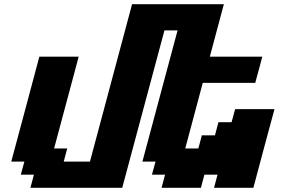

<svg xmlns="http://www.w3.org/2000/svg" viewBox="-20 -895 1352 915"><path d="M1000 0H1187.5Q1204.1 -62.5 1237.5 -187.5Q1271 -312.5 1288.1 -375H1100.6L1083.5 -312.5H1021L1004.4 -250H941.9L925.3 -187.5H862.8L946.3 -500H1196.3Q1202.1 -520.5 1213.4 -562.5Q1224.6 -604.5 1230 -625H980Q991.2 -667 1013.4 -750.2Q1035.6 -833.5 1046.9 -875H609.4L408.7 -125H283.7L300.3 -187.5H237.8L355 -625H167.5Q145.5 -542 100.8 -375Q56.2 -208 33.7 -125H96.2L79.1 -62.5H141.6L125 0H562.5L763.7 -750H826.2Q798.3 -646 742.4 -437.7Q686.5 -229.5 658.7 -125H721.2L704.1 -62.5H766.6L750 0H937.5L954.1 -62.5H1016.6Z"/></svg>

Font: Faithful 32x
Style: SemiboldOblique
Weight: 400
Foundry: Faithful Resource Pack
Version: Version 1.0; January 27, 2023